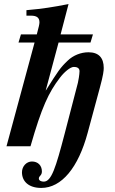

<svg xmlns="http://www.w3.org/2000/svg" viewBox="-20 -719 563 944"><path d="M205 -275 268 -510H425L437 -550H278L317 -699C240 -684 191 -676 110 -669V-642H132C161 -642 174 -632 174 -609C174 -600 170 -584 164 -562L161 -550H83L71 -510H150L12 0H130C185 -192 219 -264 274 -336C294 -363 325 -390 343 -390C356 -390 371 -386 371 -369C371 -354 365 -319 363 -312L298 -62C254 106 233 174 195 174C183 174 171 169 171 159C171 145 186 145 186 124C186 94 166 75 137 75C110 75 88 99 88 128C88 172 120 205 183 205C283 205 365 105 411 -66L471 -288C488 -350 490 -372 490 -385C490 -434 466 -462 415 -462C378 -462 340 -447 313 -421C277 -387 265 -369 206 -275Z"/></svg>

Font: STIXGeneral
Style: Bold Italic
Weight: 700
Italic angle: -16.33°
Designer: MicroPress Inc., with final additions and corrections provided by Coen Hoffman, Elsevier (retired)
Version: Version 1.1.0